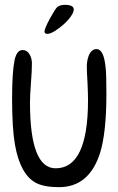

<svg xmlns="http://www.w3.org/2000/svg" viewBox="-20 -774 490 794"><path d="M176 -634Q164 -634 164 -644Q164 -650 170.5 -665Q177 -680 186 -696.5Q195 -713 204 -727.5Q213 -742 217 -745Q229 -754 248 -754Q285 -754 285 -735Q285 -723 272.5 -705.5Q260 -688 242.5 -672.5Q225 -657 206.5 -645.5Q188 -634 176 -634ZM224 0Q164 0 130 -17Q64 -51 42 -175Q30 -243 30 -366Q30 -420 32.5 -459.5Q35 -499 40 -524Q49 -567 73 -567Q93 -567 103 -548Q112 -532 112 -511Q112 -497 111 -477Q110 -457 108 -431Q106 -404 105 -384Q104 -364 104 -350Q104 -78 210 -78Q344 -78 344 -360Q344 -371 343.5 -389Q343 -407 342 -430Q339 -477 339 -499Q339 -523 347 -544Q358 -571 379 -571Q410 -571 417 -492Q420 -467 420 -386Q420 -226 394 -142Q349 0 224 0Z"/></svg>

Font: Dongol
Style: Regular
Weight: 400
Designer: Abdo Mohamed and Ibrahim Hamdi
Foundry: Protype Foundry
Version: Version 1.000;hotconv 1.0.109;makeotfexe 2.5.65596